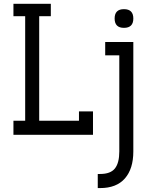

<svg xmlns="http://www.w3.org/2000/svg" viewBox="-20 -690 751 983"><path d="M614.7 -547.4Q566.9 -547.4 566.9 -595.2Q566.9 -643.1 614.7 -643.1Q662.6 -643.1 662.6 -595.2Q662.6 -547.4 614.7 -547.4ZM492.7 200.7Q545.9 200.7 568.4 172.4Q590.8 144 590.8 85.4V-406.7H518.6V-475.1H662.6V85.4Q662.6 174.3 619.4 223.6Q576.2 272.9 492.7 272.9H480.5V200.7ZM384.3 -71.8V-119.6H456.1V0H48.8V-71.8H108.9V-606.9H48.8V-670.4H240.2V-606.9H180.7V-71.8Z"/></svg>

Font: Eligible
Style: Regular
Weight: 500
Version: Version 1.1